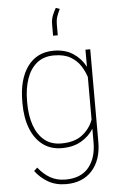

<svg xmlns="http://www.w3.org/2000/svg" viewBox="-64 -820 675 1076"><g transform="rotate(-5 274.0 -281.5)"><path d="M59.1 -259.3V-269.5Q59.1 -394.5 111.6 -466.3Q164.1 -538.1 258.3 -538.1Q323.2 -538.1 367.7 -508.8Q412.1 -479.5 437 -432.1V-528.3H463.9V-7.3Q463.9 94.2 410.6 153.6Q357.4 212.9 264.2 212.9Q206.5 212.9 163.3 188Q120.1 163.1 91.3 124L109.9 106.4Q140.6 145 177.5 166Q214.4 187 263.2 187Q349.1 187 393.1 134.3Q437 81.5 437 -7.3V-84Q412.6 -43.5 367.4 -16.8Q322.3 9.8 257.3 9.8Q194.8 9.8 150.4 -23.9Q106 -57.6 82.5 -118.2Q59.1 -178.7 59.1 -259.3ZM85.9 -269.5V-259.3Q85.9 -189 104.7 -134.3Q123.5 -79.6 161.4 -48.1Q199.2 -16.6 256.8 -16.6Q331.1 -16.6 375 -50.5Q418.9 -84.5 437 -134.8V-374.5Q427.2 -405.8 407.2 -437.5Q387.2 -469.2 351.3 -490.5Q315.4 -511.7 257.8 -511.7Q199.7 -511.7 161.6 -480.5Q123.5 -449.2 104.7 -394.5Q85.9 -339.8 85.9 -269.5ZM263.2 -622.1V-684.6Q263.2 -713.4 272 -735.4Q280.8 -757.3 292 -776.4L313.5 -768.6Q302.7 -746.1 296.1 -727.3Q289.6 -708.5 289.6 -686.5V-622.1Z"/></g></svg>

Font: Vazirmatn UI FD Thin
Style: Regular
Weight: 100
Designer: Saber Rastikerdar
Foundry: Saber Rastikerdar
Version: Version 33.003